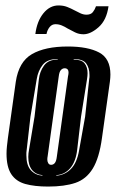

<svg xmlns="http://www.w3.org/2000/svg" viewBox="-20 -674 426 706"><path d="M157 12Q107 12 73 2.5Q39 -7 21.5 -33.5Q4 -60 4 -109Q4 -122 5.5 -136Q7 -150 9 -166L38 -373Q49 -447 97.5 -475Q146 -503 229 -503Q303 -503 344.5 -481Q386 -459 386 -400Q386 -394 385.5 -387.5Q385 -381 384 -373L355 -167Q345 -93 321 -54Q297 -15 257 -1.5Q217 12 157 12ZM136 -28V-30Q112 -32 98 -49Q84 -66 84 -97Q84 -110 87 -125L107 -245L123 -383Q126 -411 142 -433Q158 -455 192 -455V-457Q154 -457 137 -435.5Q120 -414 115 -383L92 -245L78 -122Q77 -117 77 -112.5Q77 -108 77 -103Q77 -66 93.5 -48Q110 -30 136 -28ZM187 -28Q218 -30 240.5 -52.5Q263 -75 271 -122L293 -245L308 -383Q309 -387 309 -390.5Q309 -394 309 -398Q309 -424 297 -440.5Q285 -457 251 -457V-455Q280 -455 291 -441Q302 -427 302 -405Q302 -400 301.5 -394.5Q301 -389 300 -383L278 -245L264 -125Q259 -80 238.5 -56Q218 -32 187 -30ZM168 -68Q176 -68 181.5 -74.5Q187 -81 189 -98L230 -393Q231 -398 231.5 -401Q232 -404 232 -407Q232 -413 230 -417Q226 -423 218 -423Q210 -423 204 -416.5Q198 -410 196 -393L155 -98Q154 -94 154 -87Q154 -80 157 -75Q160 -68 168 -68ZM287 -548Q270 -548 256 -555Q242 -562 229 -569Q218 -576 207 -580.5Q196 -585 184 -585Q171 -585 162.5 -574.5Q154 -564 151 -549H110Q116 -596 139.5 -625Q163 -654 195 -654Q213 -654 227 -648.5Q241 -643 254 -636Q265 -630 276 -625Q287 -620 298 -620Q314 -620 321.5 -629.5Q329 -639 333 -651H379Q372 -600 342.5 -574Q313 -548 287 -548Z"/></svg>

Font: Alumni Sans Inline One
Style: Italic
Weight: 400
Italic angle: -8°
Designer: Robert E. Leuschke
Foundry: Robert E. Leuschke
Version: Version 1.100; ttfautohint (v1.8.3)